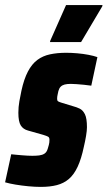

<svg xmlns="http://www.w3.org/2000/svg" viewBox="-44 -725 422 753"><path d="M116 8Q93 8 67 5.5Q41 3 17 -1Q-7 -5 -24 -10L0 -120Q9 -119 20 -118Q31 -117 42.5 -116Q54 -115 64.5 -114.5Q75 -114 83 -114Q98 -114 110 -115.5Q122 -117 130.5 -122.5Q139 -128 143 -141Q145 -148 147.5 -156.5Q150 -165 150 -177Q150 -186 144.5 -189Q139 -192 126 -196L66 -213Q47 -218 37.5 -233Q28 -248 28 -283Q28 -305 32 -328Q36 -351 40 -369Q50 -415 65.5 -444.5Q81 -474 102.5 -490Q124 -506 152.5 -512Q181 -518 215 -518Q236 -518 259 -516Q282 -514 303 -510Q324 -506 338 -501L314 -389Q301 -391 285.5 -392.5Q270 -394 256.5 -395Q243 -396 234 -396Q219 -396 209.5 -393.5Q200 -391 194 -385Q188 -379 185 -368Q184 -362 182 -354Q180 -346 180 -337Q180 -330 184 -327.5Q188 -325 198 -322L244 -308Q256 -305 268.5 -299Q281 -293 289 -277Q297 -261 297 -226Q297 -213 293.5 -192Q290 -171 285 -150Q275 -102 260.5 -71Q246 -40 226 -23Q206 -6 179 1Q152 8 116 8ZM152 -560 153 -565 215 -705H358L357 -700L274 -560Z"/></svg>

Font: Saira Condensed Black
Style: Italic
Weight: 900
Width: 3
Italic angle: -12°
Designer: Hector Gatti with collaboration of the Omnibus-Type team
Foundry: Omnibus-Type
Version: Version 1.101